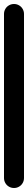

<svg xmlns="http://www.w3.org/2000/svg" viewBox="-20 -940 140 960"><path d="M0 -50.3H100V-870.3H0ZM50.3 -100Q36.3 -100 24.8 -93.3Q13.3 -86.7 6.7 -75.2Q0 -63.7 0 -50.3Q0 -36.3 6.7 -24.8Q13.3 -13.3 24.8 -6.7Q36.3 0 50.3 0Q63.7 0 75.2 -6.7Q86.7 -13.3 93.3 -24.8Q100 -36.3 100 -50.3Q100 -63.7 93.3 -75.2Q86.7 -86.7 75.2 -93.3Q63.7 -100 50.3 -100ZM50.3 -920Q36.3 -920 24.8 -913.3Q13.3 -906.7 6.7 -895.2Q0 -883.7 0 -870.3Q0 -856.3 6.7 -844.8Q13.3 -833.3 24.8 -826.7Q36.3 -820 50.3 -820Q63.7 -820 75.2 -826.7Q86.7 -833.3 93.3 -844.8Q100 -856.3 100 -870.3Q100 -883.7 93.3 -895.2Q86.7 -906.7 75.2 -913.3Q63.7 -920 50.3 -920Z"/></svg>

Font: Wavefont Thin
Style: Regular
Weight: 100
Monospace: yes
Version: Version 3.005;gftools[0.9.33]